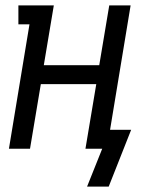

<svg xmlns="http://www.w3.org/2000/svg" viewBox="-20 -550 540 710"><path d="M382 140H302L358 0H296L336 -239H131L91 0H13L89 -460H48V-530H179L142 -309H347L384 -530H463L387 -70H465Z"/></svg>

Font: Iosevka Slab
Style: Italic
Weight: 400
Italic angle: -9°
Monospace: yes
Designer: Belleve Invis
Foundry: Belleve Invis
Version: Version 11.1.0; ttfautohint (v1.8.3)